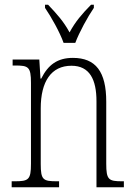

<svg xmlns="http://www.w3.org/2000/svg" viewBox="-20 -786 564 806"><path d="M247 -606H296C313 -651 348 -715 374 -753V-766H362C323 -726 297 -696 272 -650C247 -696 220 -726 182 -766H169V-753C195 -715 231 -651 247 -606ZM29 0H228V-25H220C161 -25 151 -30 151 -98V-331C151 -444 195 -510 280 -510C357 -510 385 -451 385 -361V0H500V-25H493C436 -25 426 -31 426 -99V-359C426 -485 382 -543 286 -543C221 -543 182 -514 153 -456H150L145 -536H33V-511H43C99 -511 110 -506 110 -438V-99C110 -31 100 -25 41 -25H29Z"/></svg>

Font: Noto Serif Armenian Condensed ExtraLight
Style: Regular
Weight: 200
Width: 3
Designer: Monotype Design Team
Foundry: Monotype Imaging Inc.
Version: Version 2.008